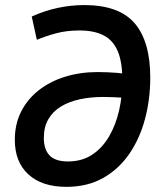

<svg xmlns="http://www.w3.org/2000/svg" viewBox="-20 -723 626 753"><path d="M240.2 9.8Q144.5 9.8 91.3 -39.1Q38.1 -87.9 38.1 -174.8Q38.1 -235.8 62.7 -284.9Q87.4 -334 131.8 -368.9Q176.3 -403.8 235.4 -422.1Q294.4 -440.4 363.3 -440.4Q401.9 -440.4 441.9 -437Q481.9 -433.6 517.6 -426.8L479 -338.4Q476.6 -338.9 462.4 -339.8Q448.2 -340.8 427.7 -341.8Q407.2 -342.8 385.3 -342.8Q335.9 -342.8 293.5 -333.7Q251 -324.7 219.2 -305.4Q187.5 -286.1 169.7 -255.6Q151.9 -225.1 151.9 -182.1Q151.9 -137.2 174.3 -113.5Q196.8 -89.8 246.6 -89.8Q301.8 -89.8 342 -116.7Q382.3 -143.6 408.4 -189Q434.6 -234.4 447.3 -290.8Q460 -347.2 460 -406.7Q460 -479.5 441.7 -522.5Q423.3 -565.4 386 -584.5Q348.6 -603.5 292 -603.5Q241.2 -603.5 200.4 -592.5Q159.7 -581.5 124.5 -566.9L104.5 -658.2Q155.3 -681.2 206.8 -692.1Q258.3 -703.1 310.5 -703.1Q446.8 -703.1 508.1 -631.8Q569.3 -560.5 569.3 -418.5Q569.3 -334 548.8 -256.8Q528.3 -179.7 487.1 -119.6Q445.8 -59.6 384.3 -24.9Q322.8 9.8 240.2 9.8Z"/></svg>

Font: Cascadia Mono Medium
Style: Italic
Weight: 500
Italic angle: -10°
Monospace: yes
Designer: Aaron Bell
Foundry: Saja Typeworks
Version: Version 2407.024